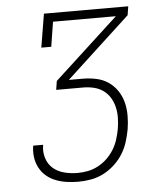

<svg xmlns="http://www.w3.org/2000/svg" viewBox="-53 -781 705 828"><g transform="rotate(-5 300.0 -367.5)"><path d="M253 0Q228 0 203.5 -3.5Q179 -7 156.5 -15.5Q134 -24 116 -39Q98 -54 86.5 -75Q75 -96 71.5 -120.5Q68 -145 72 -170Q72 -171 72 -171.5Q72 -172 73 -172H115Q115 -172 115 -171.5Q115 -171 115 -170Q110 -142 118.5 -114.5Q127 -87 147.5 -69.5Q168 -52 196 -45Q224 -38 253 -38Q276 -38 298.5 -42.5Q321 -47 342.5 -58.5Q364 -70 381.5 -87Q399 -104 411.5 -124.5Q424 -145 431 -167.5Q438 -190 442 -212Q446 -236 446.5 -259.5Q447 -283 442 -305Q437 -327 425.5 -346.5Q414 -366 396 -379Q378 -392 355.5 -397.5Q333 -403 310 -403H192L198 -441L476 -697H204L187 -590H144L168 -735H533L527 -697L250 -441H310Q339 -441 368 -435Q397 -429 420 -413.5Q443 -398 459 -374.5Q475 -351 482 -323.5Q489 -296 489 -266Q489 -236 484 -206Q479 -179 470.5 -152Q462 -125 446.5 -100.5Q431 -76 409 -56Q387 -36 361.5 -23Q336 -10 308 -5Q280 0 253 0Z"/></g></svg>

Font: Iosevka Slab XLtEx
Style: Italic
Weight: 200
Width: 7
Italic angle: -9°
Monospace: yes
Designer: Belleve Invis
Foundry: Belleve Invis
Version: Version 11.1.0; ttfautohint (v1.8.3)